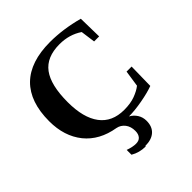

<svg xmlns="http://www.w3.org/2000/svg" viewBox="-231 -815 1184 1184"><g transform="rotate(-45 361.0 -222.5)"><path d="M359 210 358 214Q304 214 260 188V146Q299 160 328 160Q354 160 367 145Q381 129 381 101Q381 63 362 38Q342 12 311 6Q185 -15 116 -100Q47 -186 47 -317Q47 -485 135 -572Q224 -659 396 -659Q510 -659 632 -626L635 -469H591L578 -564Q513 -608 428 -608Q315 -608 263 -538Q211 -468 211 -319Q211 -183 265 -111Q319 -39 424 -39Q480 -39 520 -54Q560 -69 585 -89L601 -196H645L642 -30Q599 -14 533 -2Q468 10 416 10Q442 24 458 49Q474 74 474 106Q474 156 444 183Q414 210 359 210Z"/></g></svg>

Font: Libra Serif Modern
Style: Bold
Weight: 700
Designer: Stefan Peev, Context Ltd
Foundry: Ascender Corporation
Version: Version 1.000